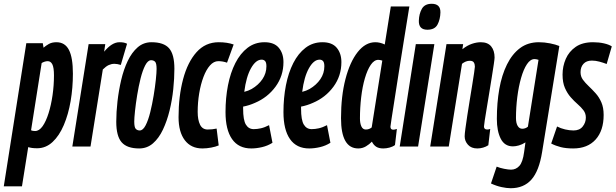

<svg xmlns="http://www.w3.org/2000/svg" viewBox="-64 -774 3251 1014"><path d="M-44 210 75 -546H162L166 -522Q177 -532 193.5 -541.5Q210 -551 234 -551Q279 -551 300 -510.5Q321 -470 321 -385Q321 -310 309 -240Q297 -170 273 -113.5Q249 -57 213.5 -24Q178 9 132 9Q117 9 106 7.5Q95 6 85 3L52 210ZM121 -82Q143 -82 161 -107.5Q179 -133 192.5 -176Q206 -219 213.5 -271Q221 -323 221 -376Q221 -417 212.5 -434Q204 -451 188 -451Q180 -451 171 -448Q162 -445 156 -441L100 -86Q108 -82 121 -82Z M492 -541 486 -501Q527 -551 567 -551Q578 -551 587.5 -549.5Q597 -548 607 -543L574 -431Q565 -434 556 -435.5Q547 -437 540 -437Q525 -437 510.5 -430.5Q496 -424 479 -407L414 0H318L404 -541Z M671 10Q607 10 578.5 -22.5Q550 -55 550 -131Q550 -182 556.5 -239Q563 -296 576 -351.5Q589 -407 610.5 -452Q632 -497 663 -524Q694 -551 736 -551Q801 -551 829 -519Q857 -487 857 -411Q857 -360 851 -302.5Q845 -245 831.5 -190Q818 -135 796.5 -89.5Q775 -44 744 -17Q713 10 671 10ZM674 -85Q691 -85 705 -112Q719 -139 729.5 -181.5Q740 -224 747.5 -269.5Q755 -315 759 -353Q763 -391 763 -410Q763 -440 755 -448Q747 -456 734 -456Q717 -456 703 -429Q689 -402 678.5 -360Q668 -318 660.5 -272Q653 -226 649 -188Q645 -150 645 -132Q645 -102 653 -93.5Q661 -85 674 -85Z M1005 10Q945 10 912 -33.5Q879 -77 879 -155Q879 -266 903 -356Q927 -446 974 -498.5Q1021 -551 1091 -551Q1136 -551 1170 -539L1135 -443Q1112 -451 1089 -451Q1065 -451 1045 -428.5Q1025 -406 1010.5 -367.5Q996 -329 988 -281Q980 -233 980 -183Q980 -141 992.5 -115.5Q1005 -90 1033 -90Q1058 -90 1080 -95L1091 -6Q1075 1 1051 5.5Q1027 10 1005 10Z M1375 -20Q1350 -4 1320 3Q1290 10 1263 10Q1196 10 1161.5 -39.5Q1127 -89 1127 -182Q1127 -257 1140 -323.5Q1153 -390 1179 -441Q1205 -492 1243.5 -521.5Q1282 -551 1333 -551Q1384 -551 1408.5 -521.5Q1433 -492 1433 -446Q1433 -373 1391 -316Q1349 -259 1283 -231Q1252 -217 1220 -211Q1220 -206 1220 -200Q1220 -140 1234.5 -116Q1249 -92 1276 -92Q1294 -92 1314 -96.5Q1334 -101 1357 -113ZM1318 -459Q1287 -459 1261.5 -413.5Q1236 -368 1226 -289Q1247 -294 1265 -304Q1301 -325 1322 -356Q1343 -387 1343 -424Q1343 -444 1336 -451.5Q1329 -459 1318 -459Z M1681 -20Q1656 -4 1626 3Q1596 10 1569 10Q1502 10 1467.5 -39.5Q1433 -89 1433 -182Q1433 -257 1446 -323.5Q1459 -390 1485 -441Q1511 -492 1549.5 -521.5Q1588 -551 1639 -551Q1690 -551 1714.5 -521.5Q1739 -492 1739 -446Q1739 -373 1697 -316Q1655 -259 1589 -231Q1558 -217 1526 -211Q1526 -206 1526 -200Q1526 -140 1540.5 -116Q1555 -92 1582 -92Q1600 -92 1620 -96.5Q1640 -101 1663 -113ZM1624 -459Q1593 -459 1567.5 -413.5Q1542 -368 1532 -289Q1553 -294 1571 -304Q1607 -325 1628 -356Q1649 -387 1649 -424Q1649 -444 1642 -451.5Q1635 -459 1624 -459Z M1960 10Q1937 10 1923 1Q1909 -8 1900 -26Q1887 -12 1868.5 -1Q1850 10 1828 10Q1737 10 1737 -150Q1737 -266 1760.5 -356.5Q1784 -447 1825 -499Q1866 -551 1918 -551Q1943 -551 1968 -539L2000 -740H2098Q2084 -652 2069.5 -563.5Q2055 -475 2042.5 -394.5Q2030 -314 2020 -250Q2010 -186 2004 -147.5Q1998 -109 1998 -105Q1998 -89 2013 -89Q2020 -89 2032 -93L2022 -8Q2010 1 1993 5.5Q1976 10 1960 10ZM1868 -90Q1886 -90 1899 -101L1955 -454Q1942 -458 1934 -458Q1912 -458 1894 -431.5Q1876 -405 1863 -360.5Q1850 -316 1843.5 -260.5Q1837 -205 1837 -148Q1837 -123 1844.5 -106.5Q1852 -90 1868 -90Z M2216 -754Q2263 -754 2262 -708Q2261 -671 2246.5 -644Q2232 -617 2193 -617Q2147 -617 2148 -664Q2149 -701 2164 -727.5Q2179 -754 2216 -754ZM2047 0 2132 -541H2230L2144 0Z M2294 -541H2382L2378 -514Q2403 -534 2428 -542.5Q2453 -551 2475 -551Q2512 -551 2530 -529Q2548 -507 2548 -470Q2548 -463 2544 -435.5Q2540 -408 2533.5 -368Q2527 -328 2520 -284.5Q2513 -241 2506.5 -202.5Q2500 -164 2496 -137.5Q2492 -111 2492 -106Q2492 -90 2509 -90Q2512 -90 2516 -90.5Q2520 -91 2525 -93L2515 -7Q2503 1 2487.5 5.5Q2472 10 2457 10Q2425 10 2407.5 -9.5Q2390 -29 2390 -54Q2390 -66 2394 -95.5Q2398 -125 2404 -164.5Q2410 -204 2417 -246Q2424 -288 2430 -326Q2436 -364 2440 -390Q2444 -416 2444 -422Q2444 -435 2438.5 -444Q2433 -453 2417 -453Q2396 -453 2376 -437L2306 0H2208Z M2529 195 2559 106Q2576 113 2598.5 117.5Q2621 122 2635 122Q2661 122 2679 102Q2697 82 2704 29L2711 -22Q2694 -11 2676.5 -6Q2659 -1 2645 -1Q2601 -1 2580.5 -41.5Q2560 -82 2560 -146Q2560 -231 2573 -304.5Q2586 -378 2613.5 -433.5Q2641 -489 2682.5 -520Q2724 -551 2782 -551Q2811 -551 2841 -545Q2871 -539 2890 -531L2799 29Q2783 129 2742.5 174.5Q2702 220 2633 220Q2612 220 2584.5 214Q2557 208 2529 195ZM2780 -458Q2768 -462 2759 -462Q2737 -462 2719 -435Q2701 -408 2688 -362.5Q2675 -317 2668 -261.5Q2661 -206 2661 -151Q2661 -124 2670 -109Q2679 -94 2694 -94Q2711 -94 2724 -105Z M2847 -16 2878 -106Q2897 -96 2920.5 -90.5Q2944 -85 2965 -85Q2997 -85 3013.5 -106Q3030 -127 3030 -153Q3030 -175 3017.5 -191.5Q3005 -208 2986.5 -224Q2968 -240 2950 -260.5Q2932 -281 2919.5 -309.5Q2907 -338 2907 -380Q2907 -424 2924 -463Q2941 -502 2976.5 -526.5Q3012 -551 3068 -551Q3099 -551 3125.5 -545Q3152 -539 3167 -529L3140 -436Q3122 -443 3101.5 -448.5Q3081 -454 3062 -454Q3033 -454 3017.5 -437Q3002 -420 3002 -393Q3002 -370 3014.5 -353Q3027 -336 3045 -319Q3063 -302 3081.5 -281.5Q3100 -261 3112 -233.5Q3124 -206 3124 -167Q3124 -84 3081.5 -37Q3039 10 2963 10Q2925 10 2897.5 3Q2870 -4 2847 -16Z"/></svg>

Font: Georama Extra Condensed SemiBold
Style: Italic
Weight: 600
Width: 2
Italic angle: -9°
Designer: Jean-Baptiste Levee
Foundry: Production Type
Version: Version 1.000